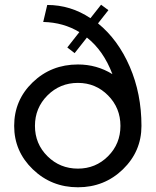

<svg xmlns="http://www.w3.org/2000/svg" viewBox="-20 -783 660 813"><path d="M395 -684 439 -740 408 -763 363 -706C307 -743.3 246 -762 180 -762L163 -690C220.3 -688.7 271.3 -674.3 316 -647L265 -582L296 -558L348 -624C394.7 -587.3 430.7 -535.7 456 -469C412 -496.3 363.3 -510 310 -510C234.7 -510 170.8 -484.8 118.5 -434.5C66.2 -384.2 40 -322.7 40 -250C40 -178 66.3 -116.7 119 -66C171.7 -15.3 235.3 10 310 10C384.7 10 448.2 -15.3 500.5 -66C552.8 -116.7 579 -178 579 -250C579 -340.7 562.5 -424.2 529.5 -500.5C496.5 -576.8 451.7 -638 395 -684ZM310 -69C259.3 -69 216.3 -86.5 181 -121.5C145.7 -156.5 128 -199.3 128 -250C128 -300.7 145.7 -343.7 181 -379C216.3 -414.3 259.3 -432 310 -432C360 -432 402.5 -414.3 437.5 -379C472.5 -343.7 490 -300.7 490 -250C490 -199.3 472.5 -156.5 437.5 -121.5C402.5 -86.5 360 -69 310 -69Z"/></svg>

Font: Orkney
Style: Regular
Weight: 400
Designer: Samuel Oakes and Alfredo Marco Pradil
Foundry: Alfredo Marco Pradil
Version: 1.0; ttfautohint (v1.5)